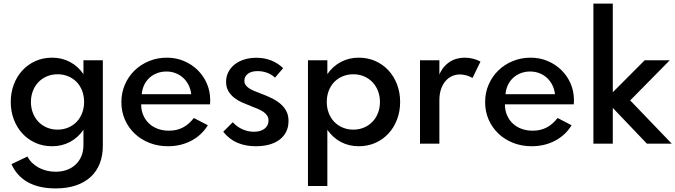

<svg xmlns="http://www.w3.org/2000/svg" viewBox="-20 -802 3770 1072"><path d="M270.9 -480Q325.5 -480 370.5 -456.1Q415.5 -432.3 445.9 -388.2V-465.5H554.1V12.7Q554.1 66.8 537 110.7Q520 154.5 486.6 185.5Q453.2 216.4 404.1 233.2Q355 250 290.5 250Q198.2 250 136.1 215.7Q74.1 181.4 44.1 114.5L133.2 71.8Q143.2 91.4 159.3 107Q175.5 122.7 195.9 133.9Q216.4 145 240.5 150.9Q264.5 156.8 290.5 156.8Q324.5 156.8 353 146.6Q381.4 136.4 402 117Q422.7 97.7 434.3 70.2Q445.9 42.7 445.9 8.6V-77.3Q415.5 -33.2 370.5 -9.3Q325.5 14.5 270.9 14.5Q220.5 14.5 178.2 -4.3Q135.9 -23.2 105.2 -56.4Q74.5 -89.5 57.3 -134.8Q40 -180 40 -232.7Q40 -285.5 57.3 -330.7Q74.5 -375.9 105.2 -409.1Q135.9 -442.3 178.2 -461.1Q220.5 -480 270.9 -480ZM301.4 -78.2Q333.6 -78.2 360.9 -89.8Q388.2 -101.4 408 -121.8Q427.7 -142.3 438.6 -170.7Q449.5 -199.1 449.5 -232.7Q449.5 -266.8 438.6 -295.2Q427.7 -323.6 408 -344.1Q388.2 -364.5 360.9 -375.9Q333.6 -387.3 301.4 -387.3Q269.1 -387.3 241.8 -375.7Q214.5 -364.1 194.8 -343.6Q175 -323.2 163.9 -294.8Q152.7 -266.4 152.7 -232.7Q152.7 -199.1 163.9 -170.7Q175 -142.3 194.8 -121.8Q214.5 -101.4 241.8 -89.8Q269.1 -78.2 301.4 -78.2Z M657.7 -231.4Q657.7 -284.5 677.5 -330Q697.3 -375.5 731.8 -408.9Q766.4 -442.3 812.5 -461.1Q858.6 -480 911.8 -480Q962.7 -480 1006.8 -461.4Q1050.9 -442.7 1083.6 -410.7Q1116.4 -378.6 1135 -335.5Q1153.6 -292.3 1153.6 -242.7Q1153.6 -236.4 1153.4 -231.1Q1153.2 -225.9 1152.7 -219.5H768.2Q768.2 -186.8 779.5 -159.8Q790.9 -132.7 811.4 -113.2Q831.8 -93.6 860.5 -83Q889.1 -72.3 923.6 -72.3Q966.8 -72.3 1000.9 -90Q1035 -107.7 1062.3 -143.2L1140.5 -102.7Q1123.6 -75 1100.2 -53.2Q1076.8 -31.4 1048.4 -16.4Q1020 -1.4 987 6.6Q954.1 14.5 918.2 14.5Q861.8 14.5 814.1 -4.3Q766.4 -23.2 731.6 -56.4Q696.8 -89.5 677.3 -134.3Q657.7 -179.1 657.7 -231.4ZM771.4 -275.9H1047.7Q1044.5 -304.1 1032.7 -327.5Q1020.9 -350.9 1002.7 -367.5Q984.5 -384.1 960.7 -393.4Q936.8 -402.7 909.1 -402.7Q880.9 -402.7 856.6 -393.4Q832.3 -384.1 814.1 -367.3Q795.9 -350.5 784.8 -327Q773.6 -303.6 771.4 -275.9Z M1226.4 -66.4 1279.5 -119.5Q1305.5 -91.8 1336.1 -79.1Q1366.8 -66.4 1397.7 -66.4Q1414.5 -66.4 1429.3 -70.2Q1444.1 -74.1 1455.2 -82Q1466.4 -90 1472.7 -101.8Q1479.1 -113.6 1479.1 -129.5Q1479.1 -144.5 1471.8 -156.1Q1464.5 -167.7 1451.6 -176.8Q1438.6 -185.9 1420.2 -193.9Q1401.8 -201.8 1380 -210Q1357.3 -218.6 1333 -229.3Q1308.6 -240 1288.4 -255.7Q1268.2 -271.4 1255.2 -293.2Q1242.3 -315 1242.3 -345.5Q1242.3 -374.1 1254.5 -398.6Q1266.8 -423.2 1288.9 -441.1Q1310.9 -459.1 1342.3 -469.3Q1373.6 -479.5 1411.8 -479.5Q1455.5 -479.5 1493.4 -464.8Q1531.4 -450 1560.9 -421.4L1515.5 -368.6Q1494.5 -387.7 1469.5 -396.4Q1444.5 -405 1418.6 -405Q1383.2 -405 1363.9 -390Q1344.5 -375 1344.5 -351.4Q1344.5 -338.2 1350.9 -328.2Q1357.3 -318.2 1369.5 -310Q1381.8 -301.8 1399.5 -294.1Q1417.3 -286.4 1440 -278.2Q1473.6 -265.9 1501.4 -251.6Q1529.1 -237.3 1549.1 -219.3Q1569.1 -201.4 1580 -178.9Q1590.9 -156.4 1590.9 -126.8Q1590.9 -92.7 1578 -66.6Q1565 -40.5 1541.1 -22.3Q1517.3 -4.1 1483.4 5.2Q1449.5 14.5 1407.7 14.5Q1352.3 14.5 1306.6 -4.3Q1260.9 -23.2 1226.4 -66.4Z M1699.5 236.4V-465.5H1807.7V-388.2Q1838.2 -432.3 1883.2 -456.1Q1928.2 -480 1983.2 -480Q2033.6 -480 2075.9 -461.1Q2118.2 -442.3 2148.9 -409.1Q2179.5 -375.9 2196.8 -330.7Q2214.1 -285.5 2214.1 -232.7Q2214.1 -180 2196.8 -134.8Q2179.5 -89.5 2148.9 -56.4Q2118.2 -23.2 2075.9 -4.3Q2033.6 14.5 1983.2 14.5Q1928.2 14.5 1883.2 -9.3Q1838.2 -33.2 1807.7 -77.3V236.4ZM1804.5 -232.7Q1804.5 -199.1 1815.5 -170.7Q1826.4 -142.3 1846.1 -121.8Q1865.9 -101.4 1893.2 -89.8Q1920.5 -78.2 1952.7 -78.2Q1985 -78.2 2012.3 -89.8Q2039.5 -101.4 2059.3 -121.8Q2079.1 -142.3 2090.2 -170.7Q2101.4 -199.1 2101.4 -232.7Q2101.4 -266.4 2090.2 -294.8Q2079.1 -323.2 2059.3 -343.6Q2039.5 -364.1 2012.3 -375.7Q1985 -387.3 1952.7 -387.3Q1920.5 -387.3 1893.2 -375.9Q1865.9 -364.5 1846.1 -344.1Q1826.4 -323.6 1815.5 -295.2Q1804.5 -266.8 1804.5 -232.7Z M2325 -465.5H2433.2V-385.9Q2443.6 -410.5 2458.9 -428.2Q2474.1 -445.9 2492.5 -457.5Q2510.9 -469.1 2531.8 -474.5Q2552.7 -480 2575 -480Q2599.5 -480 2622.5 -473.9Q2645.5 -467.7 2662.7 -458.2L2618.2 -366.8Q2602.7 -375.9 2583.9 -381.1Q2565 -386.4 2547.3 -386.4Q2524.5 -386.4 2503.9 -377Q2483.2 -367.7 2467.5 -349.5Q2451.8 -331.4 2442.5 -304.3Q2433.2 -277.3 2433.2 -242.3V0H2325Z M2688.6 -231.4Q2688.6 -284.5 2708.4 -330Q2728.2 -375.5 2762.7 -408.9Q2797.3 -442.3 2843.4 -461.1Q2889.5 -480 2942.7 -480Q2993.6 -480 3037.7 -461.4Q3081.8 -442.7 3114.5 -410.7Q3147.3 -378.6 3165.9 -335.5Q3184.5 -292.3 3184.5 -242.7Q3184.5 -236.4 3184.3 -231.1Q3184.1 -225.9 3183.6 -219.5H2799.1Q2799.1 -186.8 2810.5 -159.8Q2821.8 -132.7 2842.3 -113.2Q2862.7 -93.6 2891.4 -83Q2920 -72.3 2954.5 -72.3Q2997.7 -72.3 3031.8 -90Q3065.9 -107.7 3093.2 -143.2L3171.4 -102.7Q3154.5 -75 3131.1 -53.2Q3107.7 -31.4 3079.3 -16.4Q3050.9 -1.4 3018 6.6Q2985 14.5 2949.1 14.5Q2892.7 14.5 2845 -4.3Q2797.3 -23.2 2762.5 -56.4Q2727.7 -89.5 2708.2 -134.3Q2688.6 -179.1 2688.6 -231.4ZM2802.3 -275.9H3078.6Q3075.5 -304.1 3063.6 -327.5Q3051.8 -350.9 3033.6 -367.5Q3015.5 -384.1 2991.6 -393.4Q2967.7 -402.7 2940 -402.7Q2911.8 -402.7 2887.5 -393.4Q2863.2 -384.1 2845 -367.3Q2826.8 -350.5 2815.7 -327Q2804.5 -303.6 2802.3 -275.9Z M3401.4 -781.8V-286.8L3579.5 -465.5H3719.5L3498.6 -241.4L3730.5 0H3591.8L3401.4 -199.5V0H3293.2V-781.8Z"/></svg>

Font: Spartan MB SemBd
Style: Regular
Weight: 600
Designer: Matt Bailey, Mirko Velimirovic
Foundry: Matt Bailey
Version: Version 1.005